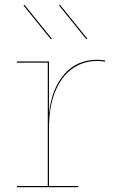

<svg xmlns="http://www.w3.org/2000/svg" viewBox="-20 -780 480 800"><path d="M418 -528V-523Q403 -526 386 -526Q325 -526 279.5 -492.5Q234 -459 209 -396Q184 -333 184 -247V-5H306V0H50V-5H179V-519H50V-524H184V-313H185Q196 -411 248 -471Q300 -531 386 -531Q403 -531 418 -528ZM196 -619 192 -616 78 -757 82 -760ZM344 -619 340 -616 226 -757 230 -760Z"/></svg>

Font: Hepta Slab Hairline
Style: Regular
Weight: 400
Designer: Michael LaGattuta
Foundry: Michael LaGattuta
Version: Version 1.100; ttfautohint (v1.8) -l 8 -r 50 -G 200 -x 14 -D